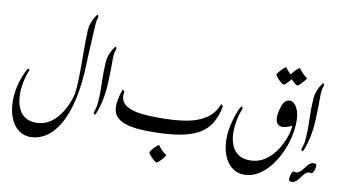

<svg xmlns="http://www.w3.org/2000/svg" viewBox="-126 -1474 3718 2115"><g transform="rotate(10 1733.0 -416.5)"><path d="M343.3 127Q411.1 127 464.6 100.6Q518.1 74.2 558.6 32.5Q599.1 -9.3 627.7 -57.1Q656.2 -105 674.3 -149.2Q692.4 -193.4 701.2 -224.4Q710 -255.4 710.9 -262.2Q720.7 -334 723.4 -414.3Q726.1 -494.6 726.1 -578.6Q726.1 -678.2 725.3 -779.8Q724.6 -881.3 729.5 -977.1Q731.4 -1017.1 744.9 -1054.4Q758.3 -1091.8 774.2 -1119.6Q790 -1147.5 799.8 -1157.7Q807.1 -1166 812.7 -1154.1Q818.4 -1142.1 816.9 -1135.3Q814 -1124 807.9 -1102.3Q801.8 -1080.6 799.3 -1024.4Q797.4 -983.4 794.4 -928.5Q791.5 -873.5 788.3 -815.9Q785.2 -758.3 782.7 -707.5Q780.3 -656.7 779.3 -623Q772.5 -375 731.4 -200.4Q690.4 -25.9 625 83Q559.6 191.9 478.3 242.4Q397 293 310.1 293Q233.4 293 177.5 251Q121.6 209 89.6 136Q57.6 63 51.8 -30.8Q45.9 -124.5 69.3 -229.5Q92.8 -334.5 148.4 -439Q152.3 -446.3 163.6 -441.4Q174.8 -436.5 171.4 -428.2Q143.6 -362.3 128.4 -286.9Q113.3 -211.4 115.7 -138.2Q118.2 -64.9 141.8 -4.9Q165.5 55.2 214.6 91.1Q263.7 127 343.3 127Z M984.9 -667Q987.8 -707.5 1001.5 -744.9Q1015.1 -782.2 1031.5 -809.3Q1047.9 -836.4 1057.6 -846.7Q1064.9 -855 1070.3 -843.3Q1075.7 -831.5 1073.7 -824.7Q1072.3 -817.4 1067.6 -805.7Q1063 -793.9 1059.1 -772.7Q1055.2 -751.5 1055.2 -714.4Q1055.2 -631.8 1054 -559.3Q1052.7 -486.8 1048.8 -419.9Q1043.9 -335.9 1029.5 -263.4Q1015.1 -190.9 998.8 -141.4Q982.4 -91.8 971.2 -76.2Q966.3 -68.8 957.8 -78.6Q949.2 -88.4 950.7 -94.7Q953.1 -104 959 -119.1Q964.8 -134.3 971.2 -161.9Q977.5 -189.5 980 -235.4Q985.8 -334.5 981.4 -443.8Q977.1 -553.2 984.9 -667Z M1817.4 231.4Q1817.4 237.8 1805.9 253.4Q1794.4 269 1778.3 286.4Q1762.2 303.7 1747.6 315.9Q1732.9 328.1 1727.1 328.1Q1719.2 328.1 1703.6 316.2Q1688 304.2 1671.1 287.4Q1654.3 270.5 1642.6 254.9Q1630.9 239.3 1630.9 231.4Q1630.9 224.6 1642.3 209.2Q1653.8 193.8 1669.9 176.8Q1686 159.7 1700.4 147.5Q1714.8 135.3 1721.2 135.3Q1726.6 135.7 1734.4 149.2Q1742.2 162.6 1766.1 187Q1790 210.4 1803.7 218.3Q1817.4 226.1 1817.4 231.4ZM1599.1 4.9Q1466.8 4.9 1381.6 -12.2Q1296.4 -29.3 1250 -62.5Q1203.6 -95.7 1189 -144Q1174.3 -192.4 1183.6 -255.1Q1192.9 -317.9 1217.8 -394Q1219.7 -399.9 1226.3 -396.5Q1232.9 -393.1 1238.5 -385.7Q1244.1 -378.4 1242.7 -372.6Q1231 -310.5 1254.9 -270.8Q1278.8 -231 1327.1 -208.5Q1375.5 -186 1437 -176Q1498.5 -166 1562.3 -163.6Q1626 -161.1 1680.7 -161.1Q1844.7 -161.1 1972.2 -182.9Q2099.6 -204.6 2186.8 -261.5Q2273.9 -318.4 2315.4 -423.8Q2317.9 -429.2 2324 -425.5Q2330.1 -421.9 2335.2 -415Q2340.3 -408.2 2338.9 -402.3Q2317.4 -291.5 2269.8 -213.9Q2222.2 -136.2 2137.2 -87.9Q2052.2 -39.6 1920.4 -17.3Q1788.6 4.9 1599.1 4.9Z M3047.4 -856Q3047.4 -849.6 3035.9 -834.2Q3024.4 -818.8 3008.3 -801.5Q2992.2 -784.2 2977.5 -772Q2962.9 -759.8 2957 -759.8Q2949.2 -759.8 2933.6 -771.5Q2918 -783.2 2901.1 -800Q2884.3 -816.9 2872.6 -832.5Q2860.8 -848.1 2860.8 -856Q2860.8 -862.8 2872.3 -878.2Q2883.8 -893.6 2899.9 -910.6Q2916 -927.7 2930.4 -939.9Q2944.8 -952.1 2951.2 -952.1Q2956.5 -952.1 2964.4 -938.5Q2972.2 -924.8 2996.1 -900.4Q3020 -877 3033.7 -869.1Q3047.4 -861.3 3047.4 -856ZM3197.3 -873Q3197.3 -866.7 3185.8 -851.1Q3174.3 -835.4 3158.2 -818.1Q3142.1 -800.8 3127.4 -788.6Q3112.8 -776.4 3106.9 -776.4Q3099.1 -776.4 3083.5 -788.1Q3067.9 -799.8 3051 -816.7Q3034.2 -833.5 3022.5 -849.4Q3010.7 -865.2 3010.7 -873Q3010.7 -879.9 3022.2 -895.3Q3033.7 -910.6 3049.8 -927.7Q3065.9 -944.8 3080.6 -957Q3095.2 -969.2 3101.6 -969.2Q3106.4 -969.2 3114.5 -955.3Q3122.6 -941.4 3146.5 -917.5Q3169.9 -893.6 3183.6 -886Q3197.3 -878.4 3197.3 -873ZM3129.4 -322.3Q3129.4 -325.2 3127.2 -327.6Q3125 -330.1 3119.6 -327.1Q3055.2 -293 3010.7 -299.6Q2966.3 -306.2 2951.9 -353.5Q2937.5 -400.9 2962.4 -489.7Q2976.6 -543 2993.9 -565.7Q3011.2 -588.4 3028.3 -593.3Q3045.4 -598.1 3058.6 -598.1Q3083.5 -598.1 3108.6 -574.2Q3133.8 -550.3 3150.6 -502.9Q3167.5 -455.6 3167.5 -385.3Q3167.5 -295.4 3144.5 -200.2Q3121.6 -105 3079.1 -17.1Q3036.6 70.8 2978.5 140.9Q2920.4 210.9 2849.9 252Q2779.3 293 2700.2 293Q2618.7 293 2560.3 245.8Q2502 198.7 2471.2 117.2Q2440.4 35.6 2440.4 -66.4Q2440.4 -115.2 2449.2 -167.7Q2458 -220.2 2471.4 -269Q2484.9 -317.9 2499.3 -356.9Q2513.7 -396 2525.6 -418.9Q2537.6 -441.9 2542.5 -441.9Q2546.4 -441.9 2553.5 -434.8Q2560.5 -427.7 2556.2 -416.5Q2529.3 -350.1 2515.1 -275.6Q2501 -201.2 2503.9 -129.9Q2506.8 -58.6 2531 -0.7Q2555.2 57.1 2604.5 91.8Q2653.8 126.5 2733.4 126.5Q2803.7 126.5 2860.4 100.1Q2917 73.7 2960.9 30.3Q3004.9 -13.2 3036.9 -64.5Q3068.8 -115.7 3089.4 -166.5Q3109.9 -217.3 3119.6 -258.5Q3129.4 -299.8 3129.4 -322.3Z M3307.1 -667Q3310.1 -707.5 3323.7 -744.9Q3337.4 -782.2 3353.8 -809.3Q3370.1 -836.4 3379.9 -846.7Q3387.2 -855 3392.6 -843.3Q3397.9 -831.5 3396 -824.7Q3394.5 -817.4 3389.9 -805.7Q3385.3 -793.9 3381.3 -772.7Q3377.4 -751.5 3377.4 -714.4Q3377.4 -631.8 3376.2 -559.3Q3375 -486.8 3371.1 -419.9Q3366.2 -335.9 3351.8 -263.4Q3337.4 -190.9 3321 -141.4Q3304.7 -91.8 3293.5 -76.2Q3288.6 -68.8 3280 -78.6Q3271.5 -88.4 3272.9 -94.7Q3275.4 -104 3281.2 -119.1Q3287.1 -134.3 3293.5 -161.9Q3299.8 -189.5 3302.2 -235.4Q3308.1 -334.5 3303.7 -443.8Q3299.3 -553.2 3307.1 -667ZM3426.3 148.4Q3397.5 140.1 3376.2 153.1Q3355 166 3337.6 189.5Q3320.3 212.9 3302.2 236.3Q3284.2 259.8 3262 272.5Q3239.7 285.2 3208.5 276.4Q3198.7 273.4 3197.8 255.1Q3196.8 236.8 3202.1 214.6Q3207.5 192.4 3217.3 177Q3227.1 161.6 3238.8 165Q3268.1 173.3 3289.1 160.6Q3310.1 147.9 3327.6 125.2Q3345.2 102.5 3363 79.3Q3380.9 56.2 3403.1 43.2Q3425.3 30.3 3456.5 38.1Q3466.3 40.5 3466.3 58.6Q3466.3 76.7 3460.2 98.4Q3454.1 120.1 3444.8 135.7Q3435.5 151.4 3426.3 148.4Z"/></g></svg>

Font: Awami Nastaliq
Style: Regular
Weight: 400
Designer: Peter Martin, SIL International
Foundry: SIL International
Version: Version 3.100